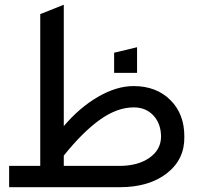

<svg xmlns="http://www.w3.org/2000/svg" viewBox="-20 -781 820 801"><path d="M18.1 -88.9H147.9V-722.2L246.1 -761.2V-254.9Q312 -332.5 389.2 -377.2Q466.3 -421.9 537.1 -421.9Q632.3 -421.9 690.9 -363.5Q749.5 -305.2 749 -210.9Q751 -116.7 676.5 -58.3Q602.1 0 479 0H18.1ZM538.1 -333Q468.8 -333 396.7 -281.5Q324.7 -230 246.1 -131.8V-88.9H478Q555.2 -88.9 603.3 -122.6Q651.4 -156.2 651.9 -210.9Q651.4 -265.6 619.9 -299.3Q588.4 -333 538.1 -333ZM456.1 -477.1V-561L551.8 -584V-477.1Z"/></svg>

Font: LT Superior Med
Style: Regular
Weight: 500
Designer: Daniel Lyons
Foundry: LyonsType
Version: Version 1.000